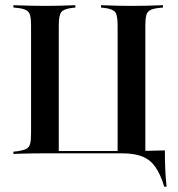

<svg xmlns="http://www.w3.org/2000/svg" viewBox="-20 -591 684 737"><path d="M99.2 -201.6V-492.7Q99.2 -518.5 95.6 -532.3Q91.9 -546 80.6 -552Q69.4 -558.1 47.6 -560.5L31.5 -562.1V-571Q43.5 -571 60.1 -570.2Q76.6 -569.4 98 -569Q119.4 -568.5 142.7 -568.5H152.4H162.1Q185.5 -568.5 205.6 -569Q225.8 -569.4 242.3 -570.2Q258.9 -571 269.4 -571V-562.1L255.6 -560.5Q224.2 -556.5 214.9 -544Q205.6 -531.5 205.6 -492.7V-201.6ZM431.5 -201.6V-492.7Q431.5 -531.5 422.6 -544Q413.7 -556.5 381.5 -560.5L367.7 -562.1V-571Q379 -571 395.2 -570.2Q411.3 -569.4 431.9 -569Q452.4 -568.5 475 -568.5H484.7H494.4Q518.5 -568.5 539.5 -569Q560.5 -569.4 577.4 -570.2Q594.4 -571 605.6 -571V-562.1L589.5 -560.5Q567.7 -558.1 556.5 -552Q545.2 -546 541.5 -532.3Q537.9 -518.5 537.9 -492.7V-201.6ZM142.7 -2.4Q119.4 -2.4 98 -2Q76.6 -1.6 60.1 -1.2Q43.5 -0.8 31.5 0V-8.9L47.6 -10.5Q69.4 -13.7 80.6 -19.4Q91.9 -25 95.6 -38.7Q99.2 -52.4 99.2 -78.2V-201.6H205.6V-9.7L202.4 -11.3H435.5L431.5 -9.7V-201.6H537.9V-2.4H152.4ZM408.1 -2.4 417.7 -11.3H450.8Q508.1 -11.3 547.2 -12.1Q586.3 -12.9 612.9 -13.7Q612.9 18.5 614.1 53.2Q615.3 87.9 619.4 125.8H610.5Q596 77.4 576.2 49.6Q556.5 21.8 526.2 9.7Q496 -2.4 448.4 -2.4Z"/></svg>

Font: Playfair 144pt SemiCondensed SemiBold
Style: Regular
Weight: 600
Width: 4
Designer: Claus Eggers Sørensen
Foundry: Claus Eggers Sørensen
Version: Version 2.203